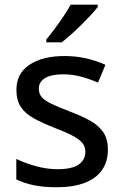

<svg xmlns="http://www.w3.org/2000/svg" viewBox="-20 -786 522 816"><path d="M438.5 -150.4Q438.5 -98.1 412.8 -62.3Q387.2 -26.4 338.4 -8.3Q289.6 9.8 221.2 9.8Q164.6 9.8 123.5 1.2Q82.5 -7.3 49.3 -23.4V-110.4Q85 -93.3 131.8 -80.1Q178.7 -66.9 223.6 -66.9Q286.6 -66.9 314.7 -86.9Q342.8 -106.9 342.8 -141.1Q342.8 -161.1 331.5 -176.5Q320.3 -191.9 292.2 -207.3Q264.2 -222.7 211.9 -242.7Q160.6 -262.7 124.3 -282.7Q87.9 -302.7 68.8 -331.1Q49.8 -359.4 49.8 -404.3Q49.8 -474.1 105.7 -511Q161.6 -547.9 253.4 -547.9Q302.2 -547.9 345.5 -538.1Q388.7 -528.3 428.2 -510.7L396.5 -435.1Q361.3 -450.2 324.2 -460.2Q287.1 -470.2 248.5 -470.2Q198.2 -470.2 171.6 -454.1Q145 -438 145 -409.7Q145 -387.7 157.5 -373Q169.9 -358.4 199.2 -344.5Q228.5 -330.6 278.3 -311.5Q327.6 -293 363.5 -272.9Q399.4 -252.9 418.9 -224.1Q438.5 -195.3 438.5 -150.4ZM395.5 -766.1V-756.3Q384.8 -742.2 366.5 -722.4Q348.1 -702.6 326.2 -680.9Q304.2 -659.2 282.2 -639.6Q260.3 -620.1 242.2 -606H176.8V-618.2Q192.4 -636.7 211.7 -662.6Q231 -688.5 249.5 -716.1Q268.1 -743.7 280.3 -766.1Z"/></svg>

Font: Open Sans Medium
Style: Regular
Weight: 500
Designer: Monotype Design Team
Foundry: Monotype Imaging Inc.
Version: Version 3.000